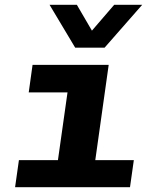

<svg xmlns="http://www.w3.org/2000/svg" viewBox="-20 -782 640 802"><path d="M43 0 59 -113H222L262 -396H100L116 -511H434L378 -113H539L523 0ZM574 -762 417 -583H294L187 -762H301L364 -654L457 -762Z"/></svg>

Font: Chivo Mono Medium
Style: Bold Italic
Weight: 700
Italic angle: -8.05°
Monospace: yes
Version: Version 1.008